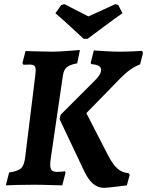

<svg xmlns="http://www.w3.org/2000/svg" viewBox="-20 -890 709 925"><path d="M152 -550Q152 -567 145.5 -573Q139 -579 122 -579L93 -578L88 -586L103 -644Q119 -644 159.5 -642.5Q200 -641 232 -641Q258 -641 304 -644.5Q350 -648 365 -649L352 -585Q315 -578 301 -565.5Q287 -553 283 -526L225 -130Q222 -111 222 -97Q222 -77 229.5 -69.5Q237 -62 254 -62Q268 -62 278.5 -63Q289 -64 292 -65L296 -59L280 3Q264 3 222.5 1.5Q181 0 142 0Q98 0 59.5 1Q21 2 8 3L24 -59Q67 -65 82.5 -80.5Q98 -96 102 -138L150 -527Q152 -545 152 -550ZM432 -497Q467 -530 467 -553Q467 -566 456 -572.5Q445 -579 420 -581L417 -587L432 -647Q445 -646 486 -643.5Q527 -641 552 -641Q585 -641 618.5 -642.5Q652 -644 664 -645L669 -635L655 -580Q622 -567 595 -545Q568 -523 524 -476L396 -345L500 -143Q523 -98 545.5 -78Q568 -58 599 -56L605 -48L591 3Q576 5 534 10Q492 15 481 15Q451 15 427.5 -5.5Q404 -26 384 -69L267 -316L272 -337ZM402 -703H383Q367 -718 317.5 -763.5Q268 -809 247 -826L275 -866L291 -870Q293 -869 345 -842L406 -811Q418 -816 481 -845L535 -870L550 -866L570 -826Q544 -809 483 -763.5Q422 -718 402 -703Z"/></svg>

Font: Alegreya
Style: Bold Italic
Weight: 700
Italic angle: -7°
Designer: Juan Pablo del Peral
Foundry: Huerta Tipografica
Version: Version 2.007; ttfautohint (v1.6)